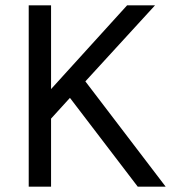

<svg xmlns="http://www.w3.org/2000/svg" viewBox="-20 -702 643 722"><path d="M88 -682H172V-367L458 -682H563L301 -396L603 0H498L243 -334L172 -256V0H88Z"/></svg>

Font: Actor
Style: Regular
Weight: 400
Designer: Thomas Junold
Foundry: Thomas Junold
Version: Version 1.001